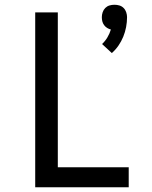

<svg xmlns="http://www.w3.org/2000/svg" viewBox="-20 -787 640 807"><path d="M450 -564 409 -602Q422 -614 431.5 -630Q441 -646 446 -663Q438 -665 430.5 -669.5Q423 -674 417.5 -681.5Q412 -689 410 -697.5Q408 -706 408 -715Q408 -725 411.5 -735.5Q415 -746 422.5 -753.5Q430 -761 440 -764Q450 -767 461 -767Q472 -767 482 -764Q492 -761 499.5 -753.5Q507 -746 510.5 -735.5Q514 -725 514 -715Q514 -694 510 -673Q506 -652 498 -632.5Q490 -613 478 -595.5Q466 -578 450 -564ZM128 0V-735H223V-84H521V0Z"/></svg>

Font: Iosevka Medium Extended
Style: Regular
Weight: 500
Width: 7
Monospace: yes
Designer: Belleve Invis
Foundry: Belleve Invis
Version: Version 32.5.0; ttfautohint (v1.8.4)